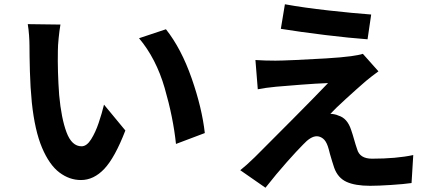

<svg xmlns="http://www.w3.org/2000/svg" viewBox="-20 -827 2040 899"><path d="M263 -712Q258 -683 254.5 -647.5Q251 -612 251 -591Q249 -493 257 -382Q267 -273 291.5 -207.5Q316 -142 362 -142Q386 -142 406.5 -174.5Q427 -207 442 -251.5Q457 -296 467 -337L567 -216Q518 -89 468.5 -36.5Q419 16 359 16Q305 16 258 -19.5Q211 -55 177 -135Q143 -215 129 -347Q122 -418 120 -493Q118 -568 118 -614Q118 -634 116 -662Q114 -690 110 -714ZM757 -690Q829 -599 877.5 -460Q926 -321 939 -204L804 -153Q791 -277 751 -415Q711 -553 631 -648Z M1314 -807Q1402 -791 1519 -778Q1636 -765 1718 -759L1701 -643Q1618 -649 1503 -663Q1388 -677 1295 -692ZM1752 -493Q1719 -469 1695 -449Q1692 -446 1688 -443Q1651 -411 1599.5 -364Q1548 -317 1527 -294Q1534 -294 1545 -292Q1556 -290 1564 -286Q1606 -274 1624 -219Q1631 -199 1638 -174Q1645 -149 1652 -129Q1664 -84 1722 -84Q1835 -84 1915 -101L1907 30Q1873 35 1812 39Q1751 43 1713 43Q1643 43 1602.5 24.5Q1562 6 1545 -41Q1535 -71 1525 -106Q1520 -127 1515 -142Q1506 -168 1492 -178.5Q1478 -189 1463 -189Q1435 -189 1399 -150Q1371 -122 1323 -68Q1275 -14 1223 52L1105 -30Q1133 -52 1173 -91Q1182 -100 1196 -114Q1256 -174 1353 -271.5Q1450 -369 1516 -438Q1461 -436 1390 -430.5Q1319 -425 1273 -421Q1221 -416 1187 -409L1176 -546Q1218 -543 1270 -543Q1294 -543 1363 -546Q1432 -549 1506 -553.5Q1580 -558 1624 -564Q1638 -566 1654.5 -569Q1671 -572 1679 -575Z"/></svg>

Font: Source Han Sans CN Bold
Style: Bold
Weight: 700
Designer: Ryoko NISHIZUKA 西塚涼子 (kana & ideographs); Paul D. Hunt (Latin, Greek & Cyrillic); Wenlong ZHANG 张文龙 (bopomofo); Sandoll 
Foundry: Adobe Systems Incorporated
Version: Version 1.00;May 30, 2023;FontCreator 11.5.0.2422 32-bit